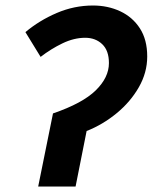

<svg xmlns="http://www.w3.org/2000/svg" viewBox="-20 -684 560 704"><path d="M120 0 174.3 -268.1Q282.6 -305.2 331 -352.6Q379.4 -400 379.4 -452.7Q379.4 -498.7 354.7 -522.1Q330 -545.5 292.5 -545.5Q251.4 -545.5 208.9 -525Q166.4 -504.5 128.9 -475.4L73.2 -566.2Q124 -608.9 187.9 -636.3Q251.8 -663.8 320.8 -663.8Q375.6 -663.8 420.9 -642.6Q466.3 -621.3 493 -579.9Q519.8 -538.5 519.8 -476.8Q519.8 -417.8 489.1 -364.2Q458.5 -310.6 407.7 -268.8Q356.9 -227 297.6 -203.6L257.1 0Z"/></svg>

Font: Source Sans 3
Style: Italic
Weight: 200
Italic angle: -11°
Designer: Paul D. Hunt
Foundry: Adobe
Version: Version 3.046;hotconv 1.0.118;makeotfexe 2.5.65603